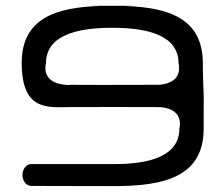

<svg xmlns="http://www.w3.org/2000/svg" viewBox="-20 -632 759 652"><path d="M317.7 -611.7C168.7 -606.6 53.7 -569.1 53.7 -418.3C53.7 -250.9 146.1 -268.4 223.1 -268.4C275.8 -268.4 323.1 -268.5 363.3 -268.6C403.4 -268.5 450.7 -268.4 503.4 -268.4C511.6 -268.4 519.9 -268.2 528.2 -268C608.2 -258.8 589.1 -196.9 589.1 -195C589.1 -100.9 485.7 -74.8 368.8 -74.8C251.8 -74.8 85.7 -74.8 85.7 -74.8C69.9 -74.8 56.3 -58.7 56.3 -37.8C56.3 -16.9 69.9 -0.7 85.5 -0.7C85.5 -0.7 198.5 0 366.7 0C535 0 671.6 -30 671.6 -195.3C671.6 -250.6 671.6 -195.3 671.8 -308.2C671.8 -308.2 668.8 -365 668.8 -417.1C668.8 -568.8 553.8 -606.5 404.9 -611.7C404.9 -611.7 487.1 -612.4 365.2 -612.4H364.1H361.3H358.5H357.4C235.5 -612.4 317.7 -611.7 317.7 -611.7ZM325 -343.6C267 -343.8 217.1 -344 217.1 -344C217.1 -344 217.2 -343.7 217.2 -343.2C114 -344.3 136.2 -415.3 136.2 -417.4C136.2 -510.5 238.3 -537 354.8 -537.6C356.9 -537.6 359.1 -537.6 361.3 -537.6C363.4 -537.6 365.6 -537.6 367.8 -537.6C484.2 -537 586.3 -510.5 586.3 -417.4C586.3 -415.4 605.8 -353 523.5 -344.2C517.4 -344.1 511.3 -344 505.4 -344C434 -344 372.5 -343.8 325 -343.6Z"/></svg>

Font: Hi.
Style: Tall Regular
Weight: 400
Designer: Mew Too, Robert Jablonski
Foundry: Cannot Into Space Fonts
Version: Version 1.996